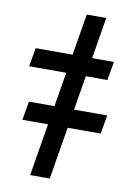

<svg xmlns="http://www.w3.org/2000/svg" viewBox="-83 -770 553 822"><g transform="rotate(10 194.0 -359.5)"><path d="M387.8 -308.6H243.6L268.5 -458.1H362.2L376.4 -539.1H281.6L311.4 -718.8H226.6L196.7 -539.1H36.2L22 -458.1H183.2L158.4 -308.6H47.6L33.4 -227.3H144.9L107.2 0H192.5L230.1 -227.3H373.6Z"/></g></svg>

Font: TID UI Semi Bold
Style: Italic
Weight: 600
Italic angle: -9.39999°
Designer: The TID Project Authors
Foundry: Bakken & Bæck
Version: Version 1.001;hotconv 1.0.109;makeotfexe 2.5.65596